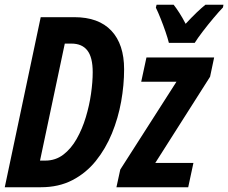

<svg xmlns="http://www.w3.org/2000/svg" viewBox="-22 -786 958 806"><path d="M-2 0 148.9 -713.9H290Q392.1 -713.9 445.6 -657Q499 -600.1 499 -495.1Q499 -429.2 486.6 -359.6Q474.1 -290 447.8 -225.8Q421.4 -161.6 380.4 -110.6Q339.4 -59.6 282 -29.8Q224.6 0 149.9 0ZM146 -111.8H168Q210.9 -111.8 243.7 -136.7Q276.4 -161.6 299.8 -202.9Q323.2 -244.1 338.1 -293.5Q353 -342.8 360.1 -392.3Q367.2 -441.9 367.2 -482.9Q367.2 -545.4 344.7 -574.2Q322.3 -603 277.8 -603H250ZM466.8 0 482.9 -74.2 718.8 -442.9H570.8L592.8 -544.9H877L859.9 -463.9L629.9 -102.1H790L768.1 0ZM687 -606Q682.1 -625.5 672.9 -652.6Q663.6 -679.7 652.8 -706.8Q642.1 -733.9 632.3 -753.9L635.3 -766.1H707Q717.8 -752.4 730.7 -732.4Q743.7 -712.4 757.3 -686Q781.2 -711.9 802.2 -732.2Q823.2 -752.4 840.3 -766.1H916L914.1 -754.9Q898.4 -738.8 874.8 -710.7Q851.1 -682.6 829.1 -653.8Q807.1 -625 795.4 -606Z"/></svg>

Font: Open Sans Condensed
Style: Bold Italic
Weight: 700
Width: 3
Italic angle: -12°
Designer: Monotype Design Team
Foundry: Monotype Imaging Inc.
Version: Version 3.003; ttfautohint (v1.8.4)